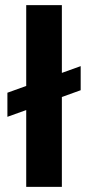

<svg xmlns="http://www.w3.org/2000/svg" viewBox="-20 -727 342 747"><path d="M82 -298.8 8.8 -272.5V-366.2L82 -392.6V-707H220.7V-443.4L293.9 -469.7V-376L220.7 -349.6V0H82Z"/></svg>

Font: Wanted Sans
Style: Bold
Weight: 700
Designer: Original Design by Kil Hyung-jin and Kang Hanbin, Wanted Lab, Inc; Hangeul from Source Han Sans by Jang Soo-young and Ka
Foundry: Wanted Lab, Inc.
Version: Version 1.000